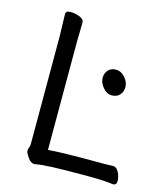

<svg xmlns="http://www.w3.org/2000/svg" viewBox="-109 -794 765 892"><g transform="rotate(15 273.5 -348.0)"><path d="M456.1 -439.9Q456.1 -416 442.1 -401.1Q428.2 -386.2 404.1 -386.2Q379.9 -386.2 361.3 -408.7Q342.8 -431.2 342.8 -454.1Q342.8 -477.1 356.4 -491.9Q370.1 -506.8 394 -506.8Q418 -506.8 437 -485.4Q456.1 -463.9 456.1 -439.9ZM184.1 -64.9Q255.9 -69.8 345.2 -69.8H458Q481.9 -69.8 495.1 -70.8H496.1Q513.2 -70.8 523.7 -49.3Q534.2 -27.8 534.2 -8.3Q534.2 11.2 517.1 11.2H516.1Q477.1 5.4 413.1 4.9H372.1Q181.2 4.9 143.1 15.1H139.2Q119.1 15.1 101.1 -16.1Q93.3 -28.3 93 -36.6Q92.8 -44.9 96.4 -52Q100.1 -59.1 100.1 -69.8V-588.9L97.2 -694.8Q97.2 -710.9 119.6 -710.9Q142.1 -710.9 164.1 -702.4Q186 -693.8 186 -676.8L184.1 -587.9Z"/></g></svg>

Font: LXGW WenKai Screen R
Style: Regular
Weight: 400
Designer: Fontworks Inc.
Version: Version 1.235;May 31, 2022